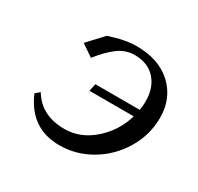

<svg xmlns="http://www.w3.org/2000/svg" viewBox="-113 -625 784 760"><g transform="rotate(30 278.5 -244.5)"><path d="M121.1 -397 186 -466.8Q256.8 -490.7 309.1 -490.7Q412.6 -490.7 471.9 -434.8Q531.2 -378.9 531.2 -291.5Q531.2 -212.9 490.5 -144.8Q449.7 -76.7 382.6 -37.1Q315.4 2.4 239.7 2.4Q106.9 2.4 51.8 -126.5L71.3 -143.1Q119.1 -63.5 225.1 -63.5Q296.9 -63.5 356.2 -115.5Q415.5 -167.5 438 -244.1H235.4L242.7 -278.3H445.8Q449.2 -296.9 449.2 -318.8Q449.2 -381.3 415 -418.9Q380.9 -456.5 320.8 -456.5Q278.8 -456.5 244.4 -430.4Q210 -404.3 175.3 -359.9Z"/></g></svg>

Font: Flanker
Style: Italic
Weight: 400
Italic angle: -12°
Designer: Flanker
Version: Version 2.027